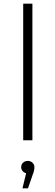

<svg xmlns="http://www.w3.org/2000/svg" viewBox="-20 -762 301 1043"><path d="M106 0H156V-742H106ZM102 261H132L158 186C164 171 167 158 167 146C167 129 153 112 131 112C110 112 95 127 95 146C95 162 106 175 122 179Z"/></svg>

Font: Chess Sans Light
Style: Regular
Weight: 300
Designer: Wolf Bōese
Foundry: Wolf Bōese
Version: Version 7.223;Glyphs 3.3 (3306)